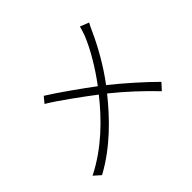

<svg xmlns="http://www.w3.org/2000/svg" viewBox="-170 -970 1215 1215"><g transform="rotate(-45 437.0 -363.0)"><path d="M65 -21 110 19C277 -72 403 -206 498 -324C588 -252 682 -164 753 -89L793 -133C724 -202 620 -295 531 -366C605 -464 665 -572 706 -662C715 -681 726 -707 735 -722L676 -745C671 -725 662 -699 656 -682C622 -597 559 -491 489 -398C410 -457 280 -550 204 -597L171 -557C246 -513 377 -416 456 -356C359 -234 232 -105 65 -21Z"/></g></svg>

Font: GenEiGothic-pro-Light
Style: Regular
Weight: 300
Designer: Ryoko NISHIZUKA (kana & ideographs); Paul D. Hunt (Latin, Greek & Cyrillic); Wenlong ZHANG (bopomofo); Sandoll Communica
Foundry: Adobe Systems Incorporated; o_tamon
Version: Version 1.000.140830